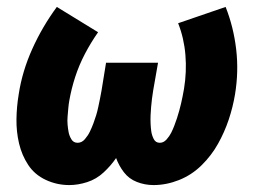

<svg xmlns="http://www.w3.org/2000/svg" viewBox="-20 -526 760 554"><path d="M180 8Q205 8 231.5 -0.5Q258 -9 279 -28.5Q300 -48 315 -70Q323 -48 337.5 -29Q352 -10 375 -1Q398 8 423 8Q460 8 496.5 -6.5Q533 -21 561.5 -49Q590 -77 609 -111Q628 -145 640 -181Q652 -217 658 -253Q669 -319 661.5 -383.5Q654 -448 631 -506L494 -459Q511 -416 515 -367.5Q519 -319 511 -270Q509 -259 507 -248.5Q505 -238 502.5 -227.5Q500 -217 497 -206Q494 -195 490.5 -184.5Q487 -174 483 -163.5Q479 -153 474 -143Q469 -133 460.5 -123.5Q452 -114 441 -114Q429 -114 423.5 -125Q418 -136 416.5 -147Q415 -158 414.5 -170Q414 -182 414.5 -193.5Q415 -205 416 -217Q417 -229 418.5 -241Q420 -253 422 -265L436 -345H286L273 -265Q271 -253 268.5 -241Q266 -229 263.5 -217Q261 -205 257.5 -193.5Q254 -182 249.5 -170Q245 -158 239.5 -146.5Q234 -135 225 -124.5Q216 -114 204 -114Q192 -114 186 -124Q180 -134 178 -144.5Q176 -155 175 -166.5Q174 -178 175 -189.5Q176 -201 177 -213Q178 -225 180 -236Q186 -270 197 -304Q208 -338 225 -370.5Q242 -403 263 -433L144 -506Q102 -449 73 -384.5Q44 -320 34 -254Q28 -218 27.5 -182Q27 -146 35 -112Q43 -78 61.5 -50Q80 -22 112 -7Q144 8 180 8Z"/></svg>

Font: Iosevka Sparkle Heavy Oblique
Style: Regular
Weight: 900
Italic angle: -9°
Designer: Belleve Invis
Foundry: Belleve Invis
Version: Version 4.5.0; ttfautohint (v1.8.3)